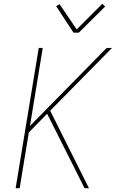

<svg xmlns="http://www.w3.org/2000/svg" viewBox="-20 -986 640 1006"><path d="M423 0 227 -390 131 -292 83 0H62L183 -735H204L137 -326L539 -735H567L243 -406L446 0ZM365 -815 274 -954 292 -964 382 -832 516 -966 531 -952 393 -815Z"/></svg>

Font: Iosevka Aile Thin Oblique
Style: Regular
Weight: 100
Italic angle: -9°
Designer: Belleve Invis
Foundry: Belleve Invis
Version: Version 31.1.0; ttfautohint (v1.8.4)